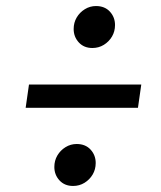

<svg xmlns="http://www.w3.org/2000/svg" viewBox="-20 -651 534 636"><path d="M222 -35Q194 -35 177 -53.5Q160 -72 160 -98Q160 -119 170 -136Q180 -153 197 -163.5Q214 -174 234 -174Q263 -174 280 -155.5Q297 -137 297 -111Q297 -90 287 -73Q277 -56 260 -45.5Q243 -35 222 -35ZM286 -492Q258 -492 241 -510.5Q224 -529 224 -555Q224 -576 234 -593Q244 -610 261 -620.5Q278 -631 298 -631Q327 -631 344 -612.5Q361 -594 361 -568Q361 -547 351 -530Q341 -513 324 -502.5Q307 -492 286 -492ZM437 -294H65L76 -371H448Z"/></svg>

Font: Fira Sans Variable
Style: Italic
Weight: 397
Italic angle: -8°
Designer: Carrois Corporate & Edenspiekermann AG
Foundry: Carrois Corporate GbR & Edenspiekermann AG
Version: Version 4.202